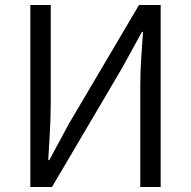

<svg xmlns="http://www.w3.org/2000/svg" viewBox="-20 -752 768 772"><path d="M102 0V-732H184V-335Q184 -280 180.5 -221.5Q177 -163 174 -108H178L258 -256L539 -732H626V0H544V-401Q544 -457 547.5 -513Q551 -569 555 -624H551L470 -477L189 0Z"/></svg>

Font: Source Han Sans SC Normal
Style: Regular
Weight: 350
Designer: Ryoko NISHIZUKA 西塚涼子 (kana, bopomofo & ideographs); Paul D. Hunt (Latin, Greek & Cyrillic); Sandoll Communications 산돌커뮤니
Foundry: Adobe
Version: Version 2.004;hotconv 1.0.118;makeotfexe 2.5.65603